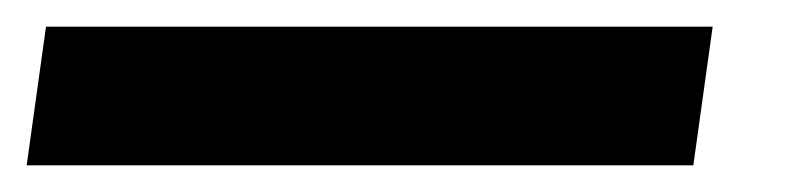

<svg xmlns="http://www.w3.org/2000/svg" viewBox="-56 -20 602 144"><path d="M-36 104H464L478.5 0H-21.5Z"/></svg>

Font: HK Grotesk ExtraBold
Style: Italic
Weight: 800
Italic angle: -16°
Designer: Alfredo Marco Pradil
Foundry: Hanken Design Co.
Version: Version 3.001;FEAKit 1.0